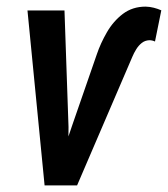

<svg xmlns="http://www.w3.org/2000/svg" viewBox="-20 -560 507 580"><path d="M198.7 -183.1 272.5 -396Q283.7 -429.2 303 -462.6Q322.3 -496.1 351.3 -518.1Q380.4 -540 419.9 -540Q433.1 -539.6 444.6 -536.6Q456.1 -533.7 467.3 -528.8L448.2 -434.6Q444.3 -436.5 439.9 -437.5Q435.5 -438.5 431.2 -438.5Q418 -438 408.2 -430.2Q398.4 -422.4 391.4 -410.9Q384.3 -399.4 379.9 -388.7L212.9 0H136.7ZM174.8 -528.3 187 -176.3 185.5 0H114.7L63 -528.3Z"/></svg>

Font: Roboto Condensed Medium
Style: Italic
Weight: 500
Italic angle: -12°
Designer: Christian Robertson
Foundry: Google
Version: Version 3.0; 2020